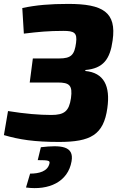

<svg xmlns="http://www.w3.org/2000/svg" viewBox="-29 -718 623 982"><path d="M320 -698C225 -698 157 -692 85 -677L93 -546C167 -555 219 -560 295 -560C350 -560 367 -551 360 -499C352 -438 336 -419 273 -419H139L123 -296H266C326 -296 343 -282 334 -216C324 -149 300 -130 233 -130C173 -130 99 -136 12 -150L-9 -27C70 -4 146 8 273 8C434 8 501 -28 520 -165C536 -278 503 -346 407 -355L408 -360C499 -368 534 -415 547 -511C568 -656 497 -698 320 -698ZM180 35 164 101C221 101 227 104 224 118C215 159 170 170 125 170L104 241C221 257 319 212 337 107C351 28 282 23 180 35Z"/></svg>

Font: Exo 2 Extra Bold
Style: Italic
Weight: 800
Italic angle: -8°
Designer: Natanael Gama
Version: Version 1.001;PS 001.001;hotconv 1.0.88;makeotf.lib2.5.64775